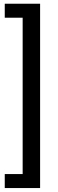

<svg xmlns="http://www.w3.org/2000/svg" viewBox="-20 -832 306 1005"><path d="M4.9 -812.5H189.9V152.3H4.9V79.1H98.6V-739.3H4.9Z"/></svg>

Font: Heebo
Style: Regular
Weight: 400
Designer: Oded Ezer
Foundry: Ezer Type House
Version: Version 3.100